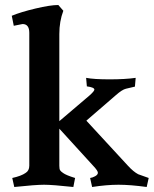

<svg xmlns="http://www.w3.org/2000/svg" viewBox="-20 -738 614 767"><path d="M217 -602V-254L338 -357Q357 -374 357 -380Q357 -389 327 -393L324 -427Q355 -421 417.5 -421Q480 -421 522 -427L519 -392Q498 -387 483 -383.5Q468 -380 443 -358L325 -256L491 -76Q513 -52 532 -42L574 -27L566 9Q501 0 453.5 0Q406 0 348 9L340 -27Q349 -28 360 -34Q371 -40 371 -48Q371 -56 352 -76L217 -224V-76Q217 -63 220 -58Q223 -53 232 -47Q244 -38 280 -27L273 9Q190 0 156 0Q122 0 37 9L29 -27Q65 -35 82 -47Q97 -56 97 -76V-607Q97 -642 70 -642L35 -635L27 -675Q63 -690 122 -704Q181 -718 213 -718L233 -695Q217 -653 217 -602Z"/></svg>

Font: Buenard
Style: Bold
Weight: 700
Foundry: FontFuror
Version: Version 1.002 2011